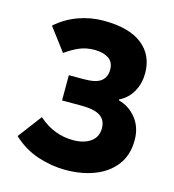

<svg xmlns="http://www.w3.org/2000/svg" viewBox="-113 -853 874 962"><g transform="rotate(15 323.5 -372.0)"><path d="M314 14Q242 14 170 -9.5Q98 -33 39 -88L132 -211Q174 -174 219 -157Q264 -140 312 -140Q368 -140 402.5 -164.5Q437 -189 437 -234Q437 -278 405.5 -298Q374 -318 309 -318H208V-449H286Q350 -449 375.5 -470Q401 -491 401 -528Q401 -569 373 -587Q345 -605 301 -605Q258 -605 223.5 -590.5Q189 -576 151 -549L62 -667Q113 -712 176 -735Q239 -758 307 -758Q439 -758 507 -704.5Q575 -651 575 -557Q575 -505 551.5 -462Q528 -419 483 -397V-392Q538 -378 574.5 -332Q611 -286 611 -220Q611 -143 572 -91Q533 -39 465.5 -12.5Q398 14 314 14Z"/></g></svg>

Font: Source Han Sans CN Heavy
Style: Regular
Weight: 900
Designer: Ryoko NISHIZUKA 西塚涼子 (kana, bopomofo & ideographs); Paul D. Hunt (Latin, Greek & Cyrillic); Sandoll Communications 산돌커뮤니
Foundry: Adobe
Version: Version 2.000;hotconv 1.0.107;makeotfexe 2.5.65593